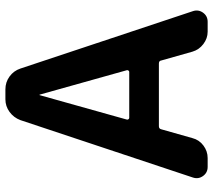

<svg xmlns="http://www.w3.org/2000/svg" viewBox="-58 -712 770 693"><g transform="rotate(-90 326.5 -365.0)"><path d="M242 -292Q241 -289 243 -286Q245 -283 248 -283H414Q417 -283 419 -286Q421 -289 420 -292L332 -606Q332 -607 331 -607Q330 -607 330 -606ZM71 0Q50 0 38 -17Q26 -34 33 -54L240 -676Q249 -700 269.5 -715Q290 -730 315 -730H351Q377 -730 397.5 -715Q418 -700 426 -676L633 -54Q640 -34 628 -17Q616 0 595 0H559Q535 0 514.5 -15.5Q494 -31 487 -55L455 -168Q454 -176 444 -176H218Q209 -176 207 -168L175 -55Q169 -31 148.5 -15.5Q128 0 103 0Z"/></g></svg>

Font: Rounded Mplus 1c Bold
Style: Bold
Weight: 700
Version: Version 1.059.20150529